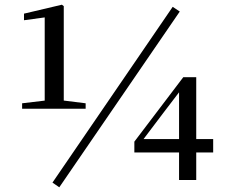

<svg xmlns="http://www.w3.org/2000/svg" viewBox="-20 -765 955 816"><path d="M74 -303V-326L175 -338H248L344 -326V-303ZM170 -303V-691L82 -679V-707L243 -745L251 -739V-303ZM741 0V-138V-156V-382H733L771 -412L674 -285L578 -158L584 -187V-174H886V-117H551V-163L759 -437H814V0ZM232 31 203 11 714 -736 744 -716Z"/></svg>

Font: Noto Serif SC ExtraLight SemiBold
Style: Regular
Weight: 600
Version: Version 2.002-H1;hotconv 1.1.0;makeotfexe 2.6.0